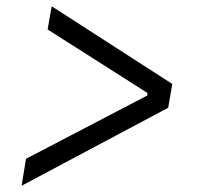

<svg xmlns="http://www.w3.org/2000/svg" viewBox="-20 -613 640 613"><path d="M63 -106 450 -308 451 -316 132 -519 145 -593 530 -345 517 -269 49 -20Z"/></svg>

Font: iA Writer Duo S
Style: Italic
Weight: 400
Italic angle: -9.5°
Designer: Mike Abbink, Paul van der Laan, Pieter van Rosmalen, Oliver Reichenstein
Foundry: Bold Monday and Information Architects Inc.
Version: Version 2.000